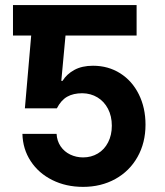

<svg xmlns="http://www.w3.org/2000/svg" viewBox="-20 -727 650 757"><path d="M518.6 -586.9H238.3L221.7 -408.2H226.6Q242.7 -434.6 272.9 -451.2Q303.2 -467.8 346.7 -467.8Q406.7 -467.8 453.9 -438Q501 -408.2 527.3 -355.2Q553.7 -302.2 553.7 -235.4Q553.7 -164.1 522.2 -108.2Q490.7 -52.2 434.6 -21.2Q378.4 9.8 307.6 9.8Q240.2 9.8 186.3 -17.1Q132.3 -43.9 101.1 -91.6Q69.8 -139.2 68.4 -199.2H203.1Q204.6 -171.4 219 -150.1Q233.4 -128.9 256.8 -117.7Q280.3 -106.4 307.6 -106.4Q339.8 -106.4 365.7 -121.8Q391.6 -137.2 406.2 -165.8Q420.9 -194.3 420.9 -231.4Q420.9 -269 405.8 -298.1Q390.6 -327.1 364.3 -343Q337.9 -358.9 304.7 -359.4Q269 -359.4 244.9 -345.7Q220.7 -332 204.1 -299.8H78.1L103 -586.9H31.2V-707H518.6Z"/></svg>

Font: Pretendard GOV
Style: Bold
Weight: 700
Designer: Base glyphs from Inter by Rasmus Andersson; Hangeul glyphs from Noto Sans CJK(Source Han Sans) by Jang Soo-young and Kan
Foundry: Kil Hyung-jin
Version: Version 1.309